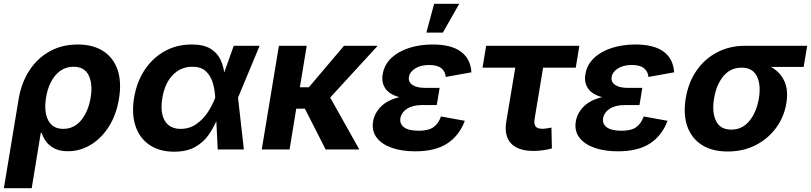

<svg xmlns="http://www.w3.org/2000/svg" viewBox="-37 -787 4270 1011"><path d="M-16.6 204.1 61 -264.6Q75.2 -350.6 117.2 -415.3Q159.2 -480 224.1 -516.4Q289.1 -552.7 372.6 -552.7Q451.2 -552.7 504.9 -519Q558.6 -485.4 581.3 -421.6Q604 -357.9 589.8 -269Q575.7 -182.1 535.9 -119.9Q496.1 -57.6 440.2 -24.2Q384.3 9.3 321.3 9.3Q276.9 9.3 248.8 -5.6Q220.7 -20.5 205.1 -42.7Q189.5 -64.9 182.1 -87.4H177.7L129.9 204.1ZM295.9 -108.4Q353 -108.4 390.6 -154.3Q428.2 -200.2 440.4 -273.4Q452.1 -345.2 429.9 -390.4Q407.7 -435.5 350.6 -435.5Q293.9 -435.5 255.9 -391.6Q217.8 -347.7 205.6 -273.4Q193.4 -199.2 216.8 -153.8Q240.2 -108.4 295.9 -108.4Z M879.4 11.7Q802.7 11.7 750.5 -23.7Q698.2 -59.1 676.8 -122.8Q655.3 -186.5 668.9 -271.5Q683.1 -356.4 725.3 -419.7Q767.6 -482.9 830.8 -517.8Q894 -552.7 971.7 -552.7Q1035.6 -552.7 1071.5 -530.5Q1107.4 -508.3 1123.3 -474.4Q1139.2 -440.4 1143.6 -405.3L1193.8 -545.9H1330.1L1216.3 -272.9L1247.1 0H1109.4L1102.1 -149.4Q1086.4 -112.3 1060.3 -75.2Q1034.2 -38.1 990.7 -13.2Q947.3 11.7 879.4 11.7ZM1096.2 -272.9V-274.4Q1094.2 -314.5 1083.3 -351.3Q1072.3 -388.2 1046.9 -411.9Q1021.5 -435.5 976.1 -435.5Q915 -435.5 872.8 -392.1Q830.6 -348.6 817.9 -271.5Q805.2 -194.8 830.6 -151.6Q856 -108.4 914.6 -108.4Q960.4 -108.4 996.1 -133.1Q1031.7 -157.7 1056.6 -195.3Q1081.5 -232.9 1095.7 -271.5Z M1578.1 -545.9 1542 -327.6H1589.4L1774.4 -545.9H1951.7L1701.7 -273.4L1855 0H1677.7L1568.4 -214.8H1522.9L1487.8 0H1341.3L1431.6 -545.9Z M2149.4 9.8Q2078.1 9.8 2025.1 -9Q1972.2 -27.8 1945.8 -63.2Q1919.4 -98.6 1927.7 -148.4Q1935.1 -190.9 1968.5 -225.3Q2002 -259.8 2065.9 -275.4Q2013.2 -290 1991.9 -321.5Q1970.7 -353 1978 -395.5Q1986.3 -446.3 2023.2 -481.2Q2060.1 -516.1 2116.7 -534.4Q2173.3 -552.7 2241.2 -552.7Q2338.9 -552.7 2389.9 -515.1Q2440.9 -477.5 2445.3 -406.2L2310.1 -381.8Q2307.6 -411.1 2286.4 -428Q2265.1 -444.8 2223.1 -444.8Q2177.7 -444.8 2148.9 -426.3Q2120.1 -407.7 2116.2 -380.9Q2112.3 -355 2135.3 -339.6Q2158.2 -324.2 2201.7 -324.2H2277.8L2268.1 -264.2L2262.7 -233.9H2187Q2136.2 -233.9 2106.4 -214.4Q2076.7 -194.8 2071.3 -164.6Q2066.4 -134.8 2090.6 -116.7Q2114.7 -98.6 2168 -98.6Q2219.2 -98.6 2245.4 -117.2Q2271.5 -135.7 2285.2 -173.8L2410.6 -150.9Q2381.3 -72.8 2318.1 -31.5Q2254.9 9.8 2149.4 9.8ZM2208 -615.2 2249 -767.1H2381.3L2294.9 -615.2Z M2772.5 7.8Q2690.9 7.8 2653.8 -32Q2616.7 -71.8 2628.9 -147L2676.3 -430.7H2503.9L2522.9 -545.9H3013.7L2994.6 -430.7H2822.8L2777.8 -159.7Q2773.9 -134.3 2783.2 -121.6Q2792.5 -108.9 2818.8 -108.9Q2827.6 -108.9 2843 -111.1Q2858.4 -113.3 2866.7 -115.2L2869.1 -5.4Q2843.8 1.5 2819.3 4.6Q2794.9 7.8 2772.5 7.8Z M3216.8 9.8Q3145.5 9.8 3092.5 -9Q3039.6 -27.8 3013.2 -63.2Q2986.8 -98.6 2995.1 -148.4Q3002.4 -190.9 3035.9 -225.3Q3069.3 -259.8 3133.3 -275.4Q3080.6 -290 3059.3 -321.5Q3038.1 -353 3045.4 -395.5Q3053.7 -446.3 3090.6 -481.2Q3127.4 -516.1 3184.1 -534.4Q3240.7 -552.7 3308.6 -552.7Q3406.2 -552.7 3457.3 -515.1Q3508.3 -477.5 3512.7 -406.2L3377.4 -381.8Q3375 -411.1 3353.8 -428Q3332.5 -444.8 3290.5 -444.8Q3245.1 -444.8 3216.3 -426.3Q3187.5 -407.7 3183.6 -380.9Q3179.7 -355 3202.6 -339.6Q3225.6 -324.2 3269 -324.2H3345.2L3335.4 -264.2L3330.1 -233.9H3254.4Q3203.6 -233.9 3173.8 -214.4Q3144 -194.8 3138.7 -164.6Q3133.8 -134.8 3158 -116.7Q3182.1 -98.6 3235.4 -98.6Q3286.6 -98.6 3312.7 -117.2Q3338.9 -135.7 3352.5 -173.8L3478 -150.9Q3448.7 -72.8 3385.5 -31.5Q3322.3 9.8 3216.8 9.8Z M3794.9 10.7Q3712.4 10.7 3658.2 -24.2Q3604 -59.1 3582 -121.8Q3560.1 -184.6 3573.7 -268.6Q3587.4 -352.5 3630.4 -414.8Q3673.3 -477.1 3739 -511.5Q3804.7 -545.9 3886.7 -545.9H4213.4L4194.8 -434.6H4022.5Q4070.8 -408.2 4093 -360.1Q4115.2 -312 4103.5 -242.7Q4091.8 -171.4 4049.8 -114Q4007.8 -56.6 3942.4 -22.9Q3877 10.7 3794.9 10.7ZM3867.7 -430.7Q3809.1 -430.7 3772 -385.7Q3734.9 -340.8 3723.1 -269Q3710.9 -197.8 3732.9 -151.1Q3754.9 -104.5 3813.5 -104.5Q3872.1 -104.5 3909.4 -150.6Q3946.8 -196.8 3959 -269Q3970.7 -341.3 3948.2 -386Q3925.8 -430.7 3867.7 -430.7Z"/></svg>

Font: Inter
Style: Bold Italic
Weight: 700
Italic angle: -9.39999°
Designer: Rasmus Andersson
Foundry: rsms
Version: Version 4.001;git-9221beed3